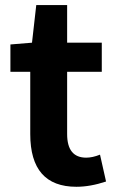

<svg xmlns="http://www.w3.org/2000/svg" viewBox="-20 -713 450 747"><path d="M277.3 13.7Q97.7 13.7 97.7 -191.4V-433.6H20.5V-540L104.5 -546.9L121.1 -693.4H241.2V-546.9H376V-433.6H241.2V-191.4Q241.2 -99.6 315.4 -99.6Q339.8 -99.6 369.1 -111.3L392.6 -6.8Q331.1 13.7 277.3 13.7Z"/></svg>

Font: Bpmf GenYo Gothic B
Style: B
Weight: 700
Foundry: But Ko
Version: Version 1.320